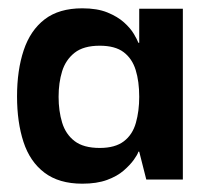

<svg xmlns="http://www.w3.org/2000/svg" viewBox="-20 -432 493 462"><path d="M178 10Q122 10 87 -16.5Q52 -43 36.5 -90.5Q21 -138 21 -200Q21 -263 37 -311Q53 -359 87.5 -385.5Q122 -412 178 -412Q214 -412 238.5 -402Q263 -392 278.5 -378Q294 -364 302 -350.5Q310 -337 313 -329H315V-411H420V0H332L315 -67H313Q311 -60 302 -47.5Q293 -35 277.5 -21.5Q262 -8 237.5 1Q213 10 178 10ZM220 -76Q257 -76 278 -92Q299 -108 307 -136.5Q315 -165 315 -199Q315 -236 306.5 -263.5Q298 -291 277.5 -306.5Q257 -322 220 -322Q181 -322 159.5 -305Q138 -288 129.5 -260.5Q121 -233 121 -199Q121 -165 129.5 -137Q138 -109 159.5 -92.5Q181 -76 220 -76Z"/></svg>

Font: Darker Grotesque Light
Style: Bold
Weight: 700
Version: Version 1.000;gftools[0.9.28]